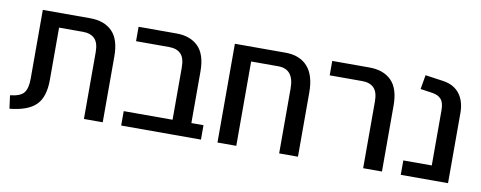

<svg xmlns="http://www.w3.org/2000/svg" viewBox="-55 -817 2694 1076"><g transform="rotate(10 1292.0 -279.0)"><path d="M20 -59Q78 -65 98 -90Q118 -115 118 -171V-562H388Q468 -562 513 -517Q558 -472 558 -375V0H451V-380Q451 -433 428 -456.5Q405 -480 361 -480H225V-183Q225 -84 179 -39Q133 6 30 16Z M1117 -82V0H941H663V-82H941V-380Q941 -433 918 -456.5Q895 -480 851 -480H663V-562H878Q958 -562 1003 -517Q1048 -472 1048 -375V-82Z M1669 -365V0H1562V-370Q1562 -480 1472 -480H1318V0H1211V-519V-562H1499Q1580 -562 1624.5 -513Q1669 -464 1669 -365Z M2040 -380Q2040 -433 2017 -456.5Q1994 -480 1950 -480H1765V-562H1977Q2057 -562 2102 -517Q2147 -472 2147 -375V0H2040Z M2254 -82H2416V-396Q2416 -439 2399 -458.5Q2382 -478 2348 -483L2280 -493L2294 -574L2398 -559Q2458 -550 2490.5 -508.5Q2523 -467 2523 -398V0H2254Z"/></g></svg>

Font: Assistant SemiBold
Style: Regular
Weight: 600
Designer: Hebrew By Ben Nathan, Latin by Paul Hunt
Version: Version 2.001; ttfautohint (v1.6)